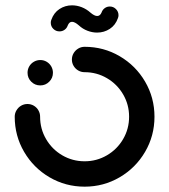

<svg xmlns="http://www.w3.org/2000/svg" viewBox="-20 -697 635 720"><path d="M83.3 -424.1Q83.3 -437 89.6 -448Q95.9 -458.9 107 -465.4Q118.1 -471.9 131.1 -471.9Q144.1 -471.9 155 -465.4Q165.9 -458.9 172.2 -448Q178.5 -437 178.5 -424.1Q178.5 -404.4 164.6 -390.6Q150.7 -376.7 131.1 -376.7Q111.1 -376.7 97.2 -390.6Q83.3 -404.4 83.3 -424.1ZM249.6 -473.7Q249.6 -486.7 256.1 -497.6Q262.6 -508.5 273.5 -515Q284.4 -521.5 297.4 -521.5Q368.5 -521.5 428.7 -486.3Q488.9 -451.1 524.1 -390.9Q559.3 -330.7 559.3 -259.3Q559.3 -187.8 524.1 -127.6Q488.9 -67.4 428.7 -32.2Q368.5 3 297.4 3Q225.9 3 165.7 -32.2Q105.6 -67.4 70.4 -127.6Q35.2 -187.8 35.2 -259.3Q35.2 -272.2 41.7 -283.1Q48.1 -294.1 59.1 -300.6Q70 -307 83 -307Q95.9 -307 106.9 -300.6Q117.8 -294.1 124.1 -283.1Q130.4 -272.2 130.4 -259.3Q130.4 -213.7 152.8 -175.4Q175.2 -137 213.5 -114.6Q251.9 -92.2 297.4 -92.2Q342.6 -92.2 380.9 -114.6Q419.3 -137 441.7 -175.4Q464.1 -213.7 464.1 -259.3Q464.1 -304.8 441.7 -343.1Q419.3 -381.5 380.9 -403.9Q342.6 -426.3 297.4 -426.3Q284.4 -426.3 273.5 -432.6Q262.6 -438.9 256.1 -449.8Q249.6 -460.7 249.6 -473.7ZM391.9 -672.6Q405.2 -672.6 414.8 -663Q424.4 -653.3 424.4 -640Q424.4 -634.1 422.2 -628.9Q413 -602.6 391.7 -588.7Q370.4 -574.8 344.1 -574.8Q325.9 -574.8 308 -581.7Q290 -588.5 275.6 -601.9Q260.4 -615.2 250 -615.2Q239.3 -615.2 233.7 -600.7Q230.4 -591.1 222 -585.2Q213.7 -579.3 203 -579.3Q189.6 -579.3 180 -588.7Q170.4 -598.1 170.4 -611.9Q170.4 -618.1 172.6 -623Q181.9 -649.3 203 -663.1Q224.1 -677 250 -677Q268.5 -677 286.5 -670Q304.4 -663 319.3 -649.6Q334.1 -637 344.4 -637Q355.6 -637 361.1 -650.7Q364.4 -660.4 372.8 -666.5Q381.1 -672.6 391.9 -672.6Z"/></svg>

Font: 26F Galaxy Hebrew Extra Bold
Style: Regular
Weight: 800
Designer: C₂₉H₂₅N₃O₅
Version: Version 1.000